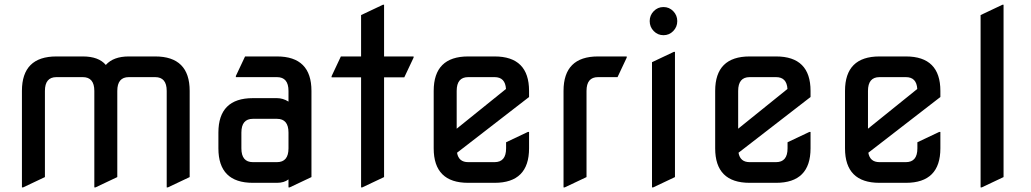

<svg xmlns="http://www.w3.org/2000/svg" viewBox="-20 -777 4383 816"><path d="M73.2 19.5V-390.6Q73.2 -537.1 219.7 -537.1H332Q399.4 -537.1 429.7 -501Q461.9 -537.1 527.3 -537.1H639.6Q786.1 -537.1 786.1 -390.6V-24.4L693.4 19.5H688.5V-390.6Q688.5 -449.2 639.6 -449.2H527.3Q478.5 -449.2 478.5 -390.6V-24.4L385.7 19.5H380.9V-390.6Q380.9 -449.2 332 -449.2H219.7Q170.9 -449.2 170.9 -390.6V-24.4L78.1 19.5Z M1054.7 -87.9H1157.2Q1206.1 -87.9 1206.1 -146.5V-213.4Q1206.1 -272 1157.2 -272H1054.7Q1005.9 -272 1005.9 -213.4V-146.5Q1005.9 -87.9 1054.7 -87.9ZM1054.7 0Q908.2 0 908.2 -146.5V-213.4Q908.2 -359.9 1054.7 -359.9H1157.2Q1182.6 -359.9 1206.1 -345.2V-390.6Q1206.1 -449.2 1157.2 -449.2H982.4V-454.1L1021.5 -537.1H1157.2Q1303.7 -537.1 1303.7 -390.6V-24.4L1210.9 19.5H1206.1V-14.6Q1187.5 0 1157.2 0Z M1514.6 19.5V-448.2H1389.2V-453.1L1428.7 -537.1H1514.6V-712.9L1607.4 -756.8H1612.3V-537.1H1737.8V-532.2L1698.2 -448.2H1612.3V-24.4L1519.5 19.5Z M1969.7 0Q1823.2 0 1823.2 -146.5V-390.6Q1823.2 -537.1 1969.7 -537.1H2082Q2228.5 -537.1 2228.5 -390.6V-364.7L1922.4 -127.9Q1929.2 -87.9 1969.7 -87.9H2082Q2130.9 -87.9 2130.9 -146.5V-172.4L2223.6 -216.3H2228.5V-146.5Q2228.5 0 2082 0ZM1920.9 -230 2130.4 -398.9Q2127.4 -449.2 2082 -449.2H1969.7Q1920.9 -449.2 1920.9 -390.6Z M2375 19.5V-390.6Q2375 -537.1 2521.5 -537.1H2643.6V-532.2L2604.5 -449.2H2521.5Q2472.7 -449.2 2472.7 -390.6V-24.4L2379.9 19.5Z M2758.3 -645Q2741.2 -662.6 2741.2 -687.3Q2741.2 -711.9 2758.3 -729.5Q2775.4 -747.1 2799.8 -747.1Q2824.2 -747.1 2841.3 -729.5Q2858.4 -711.9 2858.4 -687.3Q2858.4 -662.6 2841.3 -645Q2824.2 -627.4 2799.8 -627.4Q2775.4 -627.4 2758.3 -645ZM2751 19.5V-512.7L2843.8 -556.6H2848.6V-24.4L2755.9 19.5Z M3166 0Q3019.5 0 3019.5 -146.5V-390.6Q3019.5 -537.1 3166 -537.1H3278.3Q3424.8 -537.1 3424.8 -390.6V-364.7L3118.7 -127.9Q3125.5 -87.9 3166 -87.9H3278.3Q3327.1 -87.9 3327.1 -146.5V-172.4L3419.9 -216.3H3424.8V-146.5Q3424.8 0 3278.3 0ZM3117.2 -230 3326.7 -398.9Q3323.7 -449.2 3278.3 -449.2H3166Q3117.2 -449.2 3117.2 -390.6Z M3717.8 0Q3571.3 0 3571.3 -146.5V-390.6Q3571.3 -537.1 3717.8 -537.1H3830.1Q3976.6 -537.1 3976.6 -390.6V-364.7L3670.4 -127.9Q3677.2 -87.9 3717.8 -87.9H3830.1Q3878.9 -87.9 3878.9 -146.5V-172.4L3971.7 -216.3H3976.6V-146.5Q3976.6 0 3830.1 0ZM3668.9 -230 3878.4 -398.9Q3875.5 -449.2 3830.1 -449.2H3717.8Q3668.9 -449.2 3668.9 -390.6Z M4147.5 19.5V-712.9L4240.2 -756.8H4245.1V-24.4L4152.3 19.5Z"/></svg>

Font: Nova Square
Style: Book
Weight: 400
Version: Version 2.000